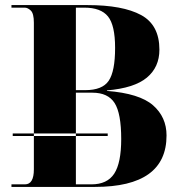

<svg xmlns="http://www.w3.org/2000/svg" viewBox="-20 -734 710 754"><path d="M30 -200V-210H403V-200ZM25 0H353Q634 0 634 -202Q634 -274 581 -320.5Q528 -367 400 -377V-379Q507 -388 556.5 -429Q606 -470 606 -539Q606 -636 534 -675Q462 -714 324 -714H25V-704H77Q89 -704 101 -692.5Q113 -681 113 -645V-69Q113 -10 78 -10H25ZM278 -380V-704H311Q376 -704 404 -669.5Q432 -635 432 -546Q432 -454 407 -417Q382 -380 315 -380ZM278 -10V-370H343Q404 -370 430 -329.5Q456 -289 456 -188Q456 -94 428.5 -52Q401 -10 339 -10Z"/></svg>

Font: Noto Serif Display SemiCondensed Extra
Style: Regular
Weight: 800
Width: 4
Designer: Monotype Design Team
Foundry: Monotype Imaging Inc.
Version: Version 1.900